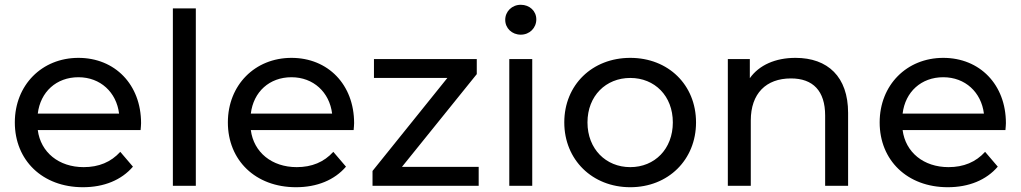

<svg xmlns="http://www.w3.org/2000/svg" viewBox="-20 -777 4269 803"><path d="M327 6C415 6 488 -24 536 -80L483 -142C444 -99 393 -78 330 -78C226 -78 150 -140 138 -233H568C569 -245 570 -255 570 -262C570 -423 461 -535 308 -535C155 -535 42 -421 42 -265C42 -107 157 6 327 6ZM308 -454C400 -454 467 -391 478 -302H138C149 -393 216 -454 308 -454Z M703 0H799V-742H703Z M1218 6C1306 6 1379 -24 1427 -80L1374 -142C1335 -99 1284 -78 1221 -78C1117 -78 1041 -140 1029 -233H1459C1460 -245 1461 -255 1461 -262C1461 -423 1352 -535 1199 -535C1046 -535 933 -421 933 -265C933 -107 1048 6 1218 6ZM1199 -454C1291 -454 1358 -391 1369 -302H1029C1040 -393 1107 -454 1199 -454Z M1661 -79 1974 -467V-530H1544V-451H1851L1538 -62V0H1982V-79Z M2110 -530V0H2206V-530ZM2093 -694C2093 -659 2121 -632 2158 -632C2195 -632 2223 -660 2223 -696C2223 -731 2195 -757 2158 -757C2121 -757 2093 -729 2093 -694Z M2340 -265C2340 -109 2457 6 2616 6C2775 6 2891 -109 2891 -265C2891 -422 2775 -535 2616 -535C2457 -535 2340 -422 2340 -265ZM2437 -265C2437 -376 2514 -451 2616 -451C2718 -451 2794 -376 2794 -265C2794 -154 2718 -78 2616 -78C2514 -78 2437 -154 2437 -265Z M3120 0V-273C3120 -386 3184 -449 3288 -449C3380 -449 3431 -397 3431 -294V0H3527V-305C3527 -456 3442 -535 3307 -535C3223 -535 3155 -505 3116 -450V-530H3024V0Z M3944 6C4032 6 4105 -24 4153 -80L4100 -142C4061 -99 4010 -78 3947 -78C3843 -78 3767 -140 3755 -233H4185C4186 -245 4187 -255 4187 -262C4187 -423 4078 -535 3925 -535C3772 -535 3659 -421 3659 -265C3659 -107 3774 6 3944 6ZM3925 -454C4017 -454 4084 -391 4095 -302H3755C3766 -393 3833 -454 3925 -454Z"/></svg>

Font: Malon Grotesk Med
Style: Regular
Weight: 500
Designer: Julieta Ulanovsky
Foundry: Julieta Ulanovsky
Version: Version 7.200